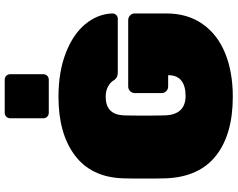

<svg xmlns="http://www.w3.org/2000/svg" viewBox="-114 -858 982 793"><g transform="rotate(-90 376.5 -461.0)"><path d="M296 -356Q296 -299 297 -270Q300 -185 378 -185Q418 -185 440.5 -202.5Q463 -220 463 -257H416Q405 -257 397 -265Q389 -273 389 -284V-395Q389 -406 397 -414Q405 -422 416 -422H691Q702 -422 710 -414Q718 -406 718 -395V-265Q718 -177 674.5 -115Q631 -53 553.5 -21.5Q476 10 374 10Q219 10 131 -59Q43 -128 37 -265Q36 -292 36 -354Q36 -417 37 -445Q42 -575 132 -642.5Q222 -710 374 -710Q476 -710 554 -680Q632 -650 674 -599Q716 -548 718 -487Q718 -478 711.5 -471.5Q705 -465 696 -465H475Q455 -465 446 -476Q445 -478 437 -488.5Q429 -499 412.5 -507Q396 -515 374 -515Q300 -515 297 -440Q296 -413 296 -356ZM467 -909V-773Q467 -763 460.5 -756.5Q454 -750 444 -750H308Q298 -750 291.5 -756.5Q285 -763 285 -773V-909Q285 -919 291.5 -925.5Q298 -932 308 -932H444Q454 -932 460.5 -925.5Q467 -919 467 -909Z"/></g></svg>

Font: Rubik
Style: Regular
Weight: 900
Designer: Hubert & Fischer
Foundry: Hubert & Fischer
Version: Version 1.100